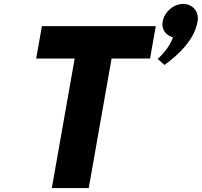

<svg xmlns="http://www.w3.org/2000/svg" viewBox="-20 -958 1028 978"><path d="M164.4 -660H360.4L244 0H432L548.4 -660H744.4L773.5 -825H193.5ZM912.4 -938C864.4 -938 817.3 -898 808.5 -848C801.5 -808 825 -777 861.4 -768C838 -703 783 -658 783 -658L817.6 -627C889.7 -679 970.1 -755 986.5 -848C995.3 -898 962.4 -938 912.4 -938Z"/></svg>

Font: Hussar Wysoki
Style: Obl
Weight: 700
Foundry: Cannot Into Space Fonts
Version: Version 0.92